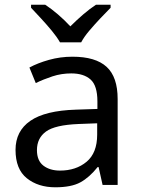

<svg xmlns="http://www.w3.org/2000/svg" viewBox="-20 -786 601 816"><path d="M288 -545Q386 -545 433 -502Q480 -459 480 -365V0H416L399 -76H395Q360 -32 321.5 -11Q283 10 215 10Q142 10 94 -28.5Q46 -67 46 -149Q46 -229 109 -272.5Q172 -316 303 -320L394 -323V-355Q394 -422 365 -448Q336 -474 283 -474Q241 -474 203 -461.5Q165 -449 132 -433L105 -499Q140 -518 188 -531.5Q236 -545 288 -545ZM314 -259Q214 -255 175.5 -227Q137 -199 137 -148Q137 -103 164.5 -82Q192 -61 235 -61Q303 -61 348 -98.5Q393 -136 393 -214V-262ZM235 -606Q222 -629 200 -655.5Q178 -682 154 -708Q130 -734 112 -753V-766H172Q198 -749 226 -725Q254 -701 279 -674Q306 -701 334 -725Q362 -749 388 -766H450V-753Q431 -734 406.5 -708Q382 -682 359.5 -655.5Q337 -629 325 -606Z"/></svg>

Font: Noto Sans Tirhuta
Style: Regular
Weight: 400
Designer: Monotype Design Team
Foundry: Monotype Imaging Inc.
Version: Version 2.003; ttfautohint (v1.8.4.7-5d5b)